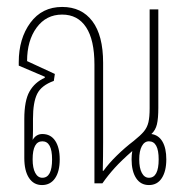

<svg xmlns="http://www.w3.org/2000/svg" viewBox="-20 -528 534 553"><path d="M101 5Q77 5 63.5 -15.5Q50 -36 50 -73V-185Q50 -238 65 -264.5Q80 -291 109 -304V-307L34 -339V-349Q34 -417 67.5 -462.5Q101 -508 159 -508Q215 -508 246 -467Q277 -426 277 -347V-195Q277 -157 277 -117Q277 -77 276 -36H278Q293 -57 316.5 -80Q340 -103 365 -122Q385 -138 394.5 -149.5Q404 -161 407.5 -176Q411 -191 411 -216V-501H436V-217Q436 -187 432 -170Q428 -153 416 -142Q437 -139 448 -120Q459 -101 459 -69Q459 -35 446 -15Q433 5 409 5Q385 5 372 -15Q359 -35 359 -69Q359 -82 361 -93Q330 -66 310.5 -44.5Q291 -23 275 0H252V-342Q252 -413 228 -449.5Q204 -486 159 -486Q113 -486 85.5 -448.5Q58 -411 58 -352L138 -315L135 -295Q99 -282 87 -257.5Q75 -233 75 -186V-152Q75 -139 74 -125Q84 -142 102 -142Q126 -142 139 -122.5Q152 -103 152 -69Q152 -34 138.5 -14.5Q125 5 101 5ZM102 -16Q130 -16 130 -69Q130 -121 102 -121Q74 -121 74 -69Q74 -44 81.5 -30Q89 -16 102 -16ZM409 -16Q437 -16 437 -69Q437 -121 409 -121Q396 -121 388.5 -107Q381 -93 381 -69Q381 -44 388.5 -30Q396 -16 409 -16Z"/></svg>

Font: Noto Sans Thai Looped UI Condensed Thin
Style: Regular
Weight: 100
Width: 3
Designer: Cadson Demak Team
Foundry: Cadson Demak Co., Ltd.
Version: Version 1.000; ttfautohint (v1.8.4.7-5d5b)